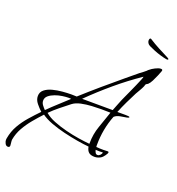

<svg xmlns="http://www.w3.org/2000/svg" viewBox="-247 -919 1159 1259"><g transform="rotate(20 333.0 -289.5)"><path d="M-50 204Q-63 204 -70 190.5Q-77 177 -77 166Q-77 164 -76.5 161Q-76 158 -76 155Q-67 104 -43.5 63Q-20 22 12 -14.5Q44 -51 78 -86Q59 -103 40 -126.5Q21 -150 21 -176Q21 -204 42 -221Q63 -238 95 -246.5Q127 -255 162 -258Q197 -261 225 -261Q236 -261 245.5 -260.5Q255 -260 262 -260Q324 -316 387.5 -370.5Q451 -425 515 -478L596 -545Q607 -553 617 -560.5Q627 -568 636 -576Q639 -579 641.5 -582Q644 -585 648 -587Q659 -597 681.5 -608.5Q704 -620 719 -620Q730 -620 730 -612Q730 -608 729 -607Q724 -593 715 -571.5Q706 -550 695.5 -529.5Q685 -509 674 -499Q672 -497 669.5 -496Q667 -495 664 -493Q658 -489 657.5 -485Q657 -481 654 -474Q647 -458 637.5 -442Q628 -426 619 -410Q600 -373 581.5 -334.5Q563 -296 547 -256H585Q595 -256 604.5 -256Q614 -256 623 -255Q625 -255 629 -254Q633 -253 633 -250Q633 -247 627 -245.5Q621 -244 619 -243Q600 -240 574.5 -235.5Q549 -231 534 -217Q495 -117 495 -7Q495 -3 495 0Q495 3 496 7Q508 8 520 8.5Q532 9 545 9Q553 9 560.5 8.5Q568 8 575 8Q583 8 583 13Q583 21 571.5 36.5Q560 52 553 57Q543 64 531 68Q519 72 506 72Q480 72 466 60.5Q452 49 447 22Q412 19 365 11Q318 3 268 -9Q218 -21 174 -37.5Q130 -54 101 -75Q71 -43 41.5 -7.5Q12 28 -10 67Q-32 106 -40 151V160Q-40 167 -38.5 175Q-37 183 -37 191Q-37 204 -50 204ZM514 -257Q522 -278 530.5 -299Q539 -320 547 -340Q550 -347 559 -366.5Q568 -386 580 -412.5Q592 -439 603 -464Q614 -489 621.5 -507.5Q629 -526 629 -530Q629 -531 628.5 -531Q628 -531 628 -531Q541 -472 458 -402Q375 -332 300 -258ZM446 3V-2Q446 -64 466.5 -122Q487 -180 506 -236Q490 -236 473.5 -236.5Q457 -237 441 -237Q414 -237 376.5 -235Q339 -233 303.5 -225.5Q268 -218 246 -201Q214 -176 181 -149.5Q148 -123 119 -94Q145 -71 186.5 -54.5Q228 -38 275 -26Q322 -14 367 -7Q412 0 446 3ZM96 -105Q129 -138 164 -169.5Q199 -201 233 -233Q228 -234 222.5 -234Q217 -234 212 -234Q197 -234 172 -230.5Q147 -227 122.5 -218Q98 -209 81 -195Q64 -181 64 -160Q64 -144 74.5 -130Q85 -116 96 -105ZM521 54Q530 54 539 45Q548 36 548 27V26Q544 26 538.5 26.5Q533 27 528 27Q521 27 513.5 26.5Q506 26 498 26Q500 35 505 44.5Q510 54 521 54ZM729 -691Q712 -694 688 -701Q664 -708 640.5 -717.5Q617 -727 601 -735Q589 -741 584 -750Q579 -759 579 -766Q579 -781 587 -783L591 -782Q625 -760 662 -740.5Q699 -721 731 -705Q743 -699 743 -695Q743 -689 729 -691Z"/></g></svg>

Font: Bonheur Royale
Style: Regular
Weight: 400
Designer: Robert E. Leuschke
Foundry: Robert E. Leuschke
Version: Version 1.010; ttfautohint (v1.8.3)